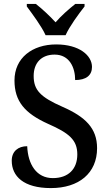

<svg xmlns="http://www.w3.org/2000/svg" viewBox="-20 -951 558 981"><path d="M213 -771H315C335 -816 382 -880 412 -918V-931H365C333 -906 291 -869 264 -837C235 -869 195 -906 163 -931H117V-918C145 -880 193 -816 213 -771ZM240 10C383 10 476 -66 476 -194C476 -296 416 -354 300 -405C186 -455 152 -491 152 -563C152 -630 192 -672 259 -672C335 -672 364 -606 364 -542C420 -542 450 -566 450 -609C450 -667 386 -724 267 -724C145 -724 54 -655 54 -540C54 -434 106 -372 226 -318C333 -271 375 -236 375 -162C375 -87 329 -41 250 -41C167 -41 123 -110 119 -204C73 -204 40 -178 40 -130C40 -51 100 10 240 10Z"/></svg>

Font: Noto Serif Bengali SemiCondensed
Style: Regular
Weight: 400
Width: 4
Designer: Juan Bruce, Universal Thirst, Indian Type Foundry and the Monotype Design Team.
Foundry: Monotype Imaging Inc.
Version: Version 2.003